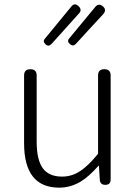

<svg xmlns="http://www.w3.org/2000/svg" viewBox="-20 -852 629 885"><path d="M253 13Q91 13 91 -192V-504Q91 -533 120 -533Q149 -533 149 -504V-199Q149 -116 177 -77Q205 -38 266 -38Q311 -38 349 -63Q386 -87 432 -143V-504Q432 -533 461 -533Q490 -533 490 -504V-266V-24Q490 0 465 0Q442 0 440 -23L436 -88H434Q391 -39 352 -15Q305 13 253 13ZM190 -648Q175 -661 188 -675L308 -821Q323 -841 341.5 -824Q360 -807 344 -790L282 -721L217 -649Q203 -635 190 -648ZM302 -649Q287 -662 300 -676L419 -820Q435 -839 454 -823Q473 -807 456 -787L394 -720L329 -649Q316 -636 302 -649Z"/></svg>

Font: GenSenRounded TW L
Style: Regular
Weight: 300
Version: Version 1.501;PS 1;hotconv 16.6.51;makeotf.lib2.5.65220